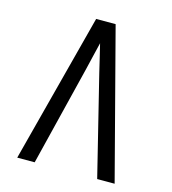

<svg xmlns="http://www.w3.org/2000/svg" viewBox="-109 -825 819 914"><g transform="rotate(15 300.0 -367.5)"><path d="M60 0 188 -490 252 -735H348L412 -490L540 0H454L333 -490Q325 -525 316.5 -559.5Q308 -594 300 -628Q292 -594 283.5 -559.5Q275 -525 267 -490L146 0Z"/></g></svg>

Font: Nova Nerd Font
Style: Regular
Weight: 400
Designer: Belleve Invis
Foundry: Belleve Invis
Version: Version 24.1.4; ttfautohint (v1.8.4);Nerd Fonts 3.1.1